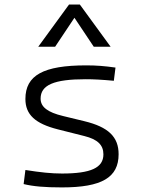

<svg xmlns="http://www.w3.org/2000/svg" viewBox="-20 -815 626 845"><path d="M252.9 9.8C427.7 9.8 502 -33.7 502 -136.2C502 -212.4 457.5 -255.9 351.1 -281.7L258.3 -304.2C188.5 -320.8 158.7 -344.7 158.7 -380.9C158.7 -440.9 217.3 -466.3 356.4 -466.3C391.1 -466.3 428.2 -464.4 481 -459.5L488.3 -517.6C440.4 -524.4 404.8 -527.3 359.4 -527.3C171.4 -527.3 91.8 -483.9 91.8 -379.4C91.8 -311 134.3 -271 234.9 -245.6L351.1 -216.3C409.7 -201.7 435.1 -176.8 435.1 -135.7C435.1 -76.7 380.4 -51.3 252.9 -51.3C206.5 -51.3 158.7 -56.2 91.8 -66.9L84 -4.9C126.5 5.4 177.2 9.8 252.9 9.8ZM148.4 -609.4H222.7L307.6 -736.8L392.6 -609.4H466.8L331.5 -794.9H283.7Z"/></svg>

Font: Cascadia Code PL Light
Style: Regular
Weight: 300
Monospace: yes
Designer: Aaron Bell
Foundry: Saja Typeworks
Version: Version 2404.023